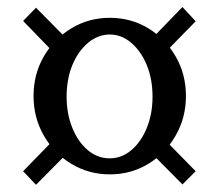

<svg xmlns="http://www.w3.org/2000/svg" viewBox="-20 -592 569 539"><path d="M288.1 -102.5Q229.5 -102.5 180.7 -131.8Q131.8 -161.1 103 -211.4Q74.2 -261.7 74.2 -322.3Q74.2 -383.8 103 -433.6Q131.8 -483.4 180.7 -512.7Q229.5 -542 288.1 -542Q347.7 -542 396 -512.7Q444.3 -483.4 473.1 -433.6Q502 -383.8 502 -322.3Q502 -261.7 473.1 -211.4Q444.3 -161.1 396 -131.8Q347.7 -102.5 288.1 -102.5ZM81.1 -73.2 44.9 -111.3 147.5 -216.8 182.6 -175.8ZM492.2 -74.2 392.6 -174.8 429.7 -212.9 529.3 -111.3ZM288.1 -147.5Q321.3 -147.5 348.6 -170.4Q376 -193.4 392.1 -232.9Q408.2 -272.5 408.2 -320.3Q408.2 -370.1 392.1 -409.2Q376 -448.2 348.6 -471.7Q321.3 -495.1 288.1 -495.1Q254.9 -495.1 227.1 -471.7Q199.2 -448.2 183.1 -409.2Q167 -370.1 167 -320.3Q167 -272.5 183.1 -232.9Q199.2 -193.4 226.6 -170.4Q253.9 -147.5 288.1 -147.5ZM139.6 -435.5 44.9 -533.2 81.1 -570.3 176.8 -473.6ZM436.5 -437.5 398.4 -475.6 492.2 -572.3 529.3 -532.2Z"/></svg>

Font: Crimson Pro Medium
Style: Italic
Weight: 500
Italic angle: -12°
Designer: Jacques Le Bailly
Foundry: Baron von Fonthausen
Version: Version 1.003